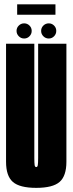

<svg xmlns="http://www.w3.org/2000/svg" viewBox="-20 -881 343 905"><path d="M150.8 4.5Q72.8 4.5 40.6 -23.5Q8.5 -51.5 8.5 -118.5V-675H141.8V-137Q141.8 -112.5 143.2 -103Q144.8 -93.5 150.8 -93.5Q156.8 -93.5 158.2 -103Q159.8 -112.5 159.8 -137V-675H293V-118.5Q293 -51.5 260.9 -23.5Q228.8 4.5 150.8 4.5ZM93.9 -699.5Q79.1 -699.5 68.6 -710.1Q58 -720.6 58 -735.4Q58 -750.1 68.6 -760.5Q79.1 -770.9 93.9 -770.9Q108.6 -770.9 119 -760.5Q129.4 -750.1 129.4 -735.4Q129.4 -720.6 119 -710.1Q108.6 -699.5 93.9 -699.5ZM209.8 -699.5Q195 -699.5 184.4 -710.1Q173.9 -720.6 173.9 -735.4Q173.9 -750.1 184.4 -760.5Q195 -770.9 209.8 -770.9Q224.5 -770.9 234.9 -760.5Q245.2 -750.1 245.2 -735.4Q245.2 -720.6 234.9 -710.1Q224.5 -699.5 209.8 -699.5ZM60.9 -811.6V-860.6H241.4V-811.6Z"/></svg>

Font: Anybody UltraCondensed Thin
Style: Regular
Weight: 100
Width: 1
Designer: Tyler Finck
Foundry: Etcetera Type Company
Version: Version 1.110